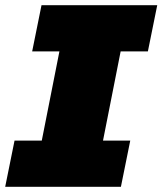

<svg xmlns="http://www.w3.org/2000/svg" viewBox="-40 -720 626 740"><path d="M425 -522 357 -178H462L426 0H-20L16 -178H121L189 -522H84L120 -700H566L530 -522Z"/></svg>

Font: Montserrat Alternates Black
Style: Italic
Weight: 900
Italic angle: -11.3°
Designer: Julieta Ulanovsky
Foundry: Julieta Ulanovsky
Version: Version 7.200